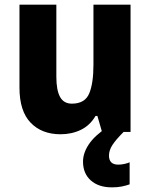

<svg xmlns="http://www.w3.org/2000/svg" viewBox="-20 -569 648 828"><path d="M543 -549V0H420L400 -69H392Q368 -28 328.5 -9Q289 10 241 10Q160 10 112 -40Q64 -90 64 -191V-549H223V-238Q223 -180 239 -151Q255 -122 290 -122Q346 -122 364.5 -165.5Q383 -209 383 -290V-549ZM450 102Q450 141 490 141Q503 141 516.5 138Q530 135 539 131V226Q525 231 506.5 235Q488 239 463 239Q405 239 371.5 209Q338 179 338 128Q338 91 363 53.5Q388 16 441 -19L513 0Q480 33 465 56Q450 79 450 102Z"/></svg>

Font: Noto Sans Devanagari UI SemiCondensed ExtraBold
Style: Regular
Weight: 800
Width: 4
Designer: Jelle Bosma - Monotype Design Team
Foundry: Monotype Imaging Inc.
Version: Version 2.004; ttfautohint (v1.8.4.7-5d5b)